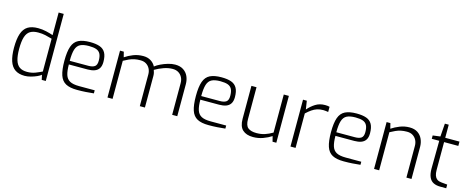

<svg xmlns="http://www.w3.org/2000/svg" viewBox="-37 -1434 5168 2110"><g transform="rotate(15 2547.0 -378.5)"><path d="M254 6Q187 6 144.5 -23Q102 -52 82 -112Q62 -172 62 -263Q62 -362 82.5 -423Q103 -484 147 -511.5Q191 -539 264 -539Q311 -539 356.5 -528.5Q402 -518 436 -506V-763H494V0H448L436 -55Q422 -42 391 -28Q360 -14 323 -4Q286 6 254 6ZM268 -43Q319 -43 360.5 -59Q402 -75 436 -92V-465Q395 -477 359 -485Q323 -493 277 -493Q221 -493 186.5 -472Q152 -451 136 -401.5Q120 -352 120 -265Q120 -187 135 -137.5Q150 -88 182.5 -65.5Q215 -43 268 -43Z M851 6Q769 6 721.5 -19.5Q674 -45 654 -105Q634 -165 634 -268Q634 -373 655 -432Q676 -491 724.5 -515Q773 -539 854 -539Q922 -539 965.5 -523.5Q1009 -508 1030.5 -470Q1052 -432 1052 -365Q1052 -320 1034.5 -292.5Q1017 -265 984 -253Q951 -241 906 -241H692Q692 -168 706 -124Q720 -80 756.5 -60Q793 -40 864 -40H1040V-5Q992 0 949.5 3Q907 6 851 6ZM691 -282H902Q951 -282 975 -299.5Q999 -317 999 -365Q999 -415 984.5 -443Q970 -471 938.5 -482.5Q907 -494 854 -494Q791 -494 755.5 -476Q720 -458 705.5 -412Q691 -366 691 -282Z M1196 0V-533H1239L1254 -473Q1295 -501 1347 -521.5Q1399 -542 1460 -542Q1510 -542 1546 -519.5Q1582 -497 1600 -461Q1625 -481 1662.5 -499Q1700 -517 1742.5 -529.5Q1785 -542 1823 -542Q1879 -542 1916.5 -517.5Q1954 -493 1972 -452.5Q1990 -412 1990 -364V0H1932V-360Q1932 -397 1917 -426Q1902 -455 1874.5 -472Q1847 -489 1808 -489Q1759 -489 1707 -470.5Q1655 -452 1609 -425Q1615 -410 1618.5 -393.5Q1622 -377 1622 -360V0H1564V-360Q1564 -397 1549 -426Q1534 -455 1507 -472Q1480 -489 1441 -489Q1403 -489 1372.5 -482.5Q1342 -476 1313.5 -463Q1285 -450 1254 -433V0Z M2347 6Q2265 6 2217.5 -19.5Q2170 -45 2150 -105Q2130 -165 2130 -268Q2130 -373 2151 -432Q2172 -491 2220.5 -515Q2269 -539 2350 -539Q2418 -539 2461.5 -523.5Q2505 -508 2526.5 -470Q2548 -432 2548 -365Q2548 -320 2530.5 -292.5Q2513 -265 2480 -253Q2447 -241 2402 -241H2188Q2188 -168 2202 -124Q2216 -80 2252.5 -60Q2289 -40 2360 -40H2536V-5Q2488 0 2445.5 3Q2403 6 2347 6ZM2187 -282H2398Q2447 -282 2471 -299.5Q2495 -317 2495 -365Q2495 -415 2480.5 -443Q2466 -471 2434.5 -482.5Q2403 -494 2350 -494Q2287 -494 2251.5 -476Q2216 -458 2201.5 -412Q2187 -366 2187 -282Z M2852 6Q2775 6 2733 -33Q2691 -72 2691 -158V-533H2749V-171Q2749 -97 2782 -71.5Q2815 -46 2877 -46Q2929 -46 2971 -59.5Q3013 -73 3059 -100V-533H3117V0H3074L3059 -60Q3018 -33 2964.5 -13.5Q2911 6 2852 6Z M3278 0V-533H3321L3336 -437Q3374 -481 3420.5 -510Q3467 -539 3528 -539Q3543 -539 3556 -537.5Q3569 -536 3580 -533V-474Q3567 -476 3553 -478Q3539 -480 3523 -480Q3484 -480 3453.5 -470Q3423 -460 3395 -440.5Q3367 -421 3336 -392V0Z M3884 6Q3802 6 3754.5 -19.5Q3707 -45 3687 -105Q3667 -165 3667 -268Q3667 -373 3688 -432Q3709 -491 3757.5 -515Q3806 -539 3887 -539Q3955 -539 3998.5 -523.5Q4042 -508 4063.5 -470Q4085 -432 4085 -365Q4085 -320 4067.5 -292.5Q4050 -265 4017 -253Q3984 -241 3939 -241H3725Q3725 -168 3739 -124Q3753 -80 3789.5 -60Q3826 -40 3897 -40H4073V-5Q4025 0 3982.5 3Q3940 6 3884 6ZM3724 -282H3935Q3984 -282 4008 -299.5Q4032 -317 4032 -365Q4032 -415 4017.5 -443Q4003 -471 3971.5 -482.5Q3940 -494 3887 -494Q3824 -494 3788.5 -476Q3753 -458 3738.5 -412Q3724 -366 3724 -282Z M4229 0V-533H4272L4287 -473Q4327 -500 4379.5 -521Q4432 -542 4490 -542Q4546 -542 4582.5 -517.5Q4619 -493 4637 -452.5Q4655 -412 4655 -366V0H4597V-360Q4597 -397 4582 -426Q4567 -455 4540 -472Q4513 -489 4474 -489Q4436 -489 4405.5 -482.5Q4375 -476 4346.5 -463Q4318 -450 4287 -433V0Z M4983 0Q4935 0 4902.5 -17Q4870 -34 4854 -71Q4838 -108 4838 -167L4841 -484H4756V-522L4841 -533L4852 -682H4896V-533H5058V-484H4896V-167Q4896 -129 4904.5 -105.5Q4913 -82 4926.5 -70Q4940 -58 4955.5 -53.5Q4971 -49 4985 -48L5050 -42V0Z"/></g></svg>

Font: Exo Thin Light
Style: Regular
Weight: 300
Version: Version 2.000